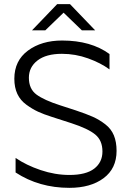

<svg xmlns="http://www.w3.org/2000/svg" viewBox="-20 -894 627 924"><path d="M255 -874 134 -748H198L286 -833L374 -748H438L317 -874ZM473 -165Q473 -218 438.5 -246.5Q404 -275 324 -301L231 -331Q190 -344 163 -356.5Q136 -369 107 -390Q78 -411 63.5 -442Q49 -473 49 -515Q49 -602 114.5 -650.5Q180 -699 279 -699Q418 -699 507 -634V-560Q465 -591 404 -613Q343 -635 278 -635Q202 -635 160.5 -603Q119 -571 119 -520Q119 -466 155.5 -439Q192 -412 270 -387L344 -363Q395 -346 426.5 -332Q458 -318 486.5 -296Q515 -274 528 -242.5Q541 -211 541 -168Q541 -83 478.5 -36.5Q416 10 314 10Q168 10 55 -64V-134Q106 -99 175.5 -75.5Q245 -52 314 -52Q394 -52 433.5 -82.5Q473 -113 473 -165Z"/></svg>

Font: Roundo
Style: Regular
Weight: 400
Designer: Namrata Goyal (Gurmukhi), Shiva Nallaperumal (Latin)
Foundry: Indian Type Foundry
Version: Version 1.000;PS 1.0;hotconv 1.0.88;makeotf.lib2.5.647800